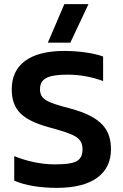

<svg xmlns="http://www.w3.org/2000/svg" viewBox="-20 -901 595 931"><path d="M212 -694H321L409 -881H292ZM257 10C434 10 518 -64 518 -176C518 -268 478 -333 320 -375C206 -405 174 -419 174 -469C174 -526 225 -539 309 -539C367 -539 427 -528 480 -508V-627C439 -642 368 -654 291 -654C125 -654 37 -587 37 -469C37 -370 85 -320 220 -283C345 -249 380 -234 380 -176C380 -115 337 -104 244 -104C179 -104 107 -120 49 -144V-25C101 -2 174 10 257 10Z"/></svg>

Font: Kanit Medium
Style: Regular
Weight: 500
Designer: Katatrad Team
Foundry: CadsonDemak
Version: Version 1.000;PS 001.000;hotconv 1.0.88;makeotf.lib2.5.64775